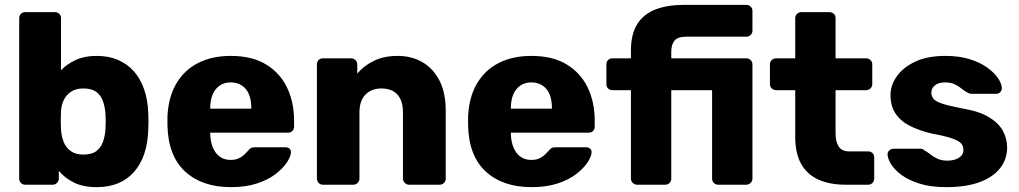

<svg xmlns="http://www.w3.org/2000/svg" viewBox="-20 -760 4194 790"><path d="M377 10Q322 10 284 -9Q246 -28 222 -57V-25Q222 -15 214.5 -7.5Q207 0 197 0H84Q73 0 66 -7.5Q59 -15 59 -25V-685Q59 -696 66 -703Q73 -710 84 -710H206Q217 -710 224 -703Q231 -696 231 -685V-471Q256 -497 292 -513.5Q328 -530 377 -530Q427 -530 465.5 -513.5Q504 -497 531 -466.5Q558 -436 573 -392.5Q588 -349 590 -296Q591 -276 591 -260.5Q591 -245 590 -225Q588 -169 573 -125.5Q558 -82 530.5 -51.5Q503 -21 465 -5.5Q427 10 377 10ZM323 -124Q357 -124 376 -138Q395 -152 403.5 -176Q412 -200 414 -229Q416 -260 414 -291Q412 -320 403.5 -344Q395 -368 376 -382Q357 -396 323 -396Q292 -396 272 -382.5Q252 -369 242 -347.5Q232 -326 231 -301Q230 -282 230 -264Q230 -246 231 -226Q233 -199 242 -176Q251 -153 271 -138.5Q291 -124 323 -124Z M930 10Q812 10 742 -54Q672 -118 669 -244Q669 -251 669 -262Q669 -273 669 -279Q672 -358 704.5 -414.5Q737 -471 794.5 -500.5Q852 -530 929 -530Q1017 -530 1074.5 -495Q1132 -460 1161 -400Q1190 -340 1190 -263V-239Q1190 -228 1183 -221Q1176 -214 1165 -214H845Q845 -213 845 -211Q845 -209 845 -207Q846 -178 855.5 -154Q865 -130 883.5 -116Q902 -102 929 -102Q949 -102 962.5 -108.5Q976 -115 985 -123.5Q994 -132 999 -138Q1008 -149 1013.5 -151.5Q1019 -154 1031 -154H1155Q1165 -154 1171.5 -148Q1178 -142 1177 -132Q1176 -115 1160 -91Q1144 -67 1113.5 -43.5Q1083 -20 1037 -5Q991 10 930 10ZM845 -313H1014V-315Q1014 -348 1004.5 -371.5Q995 -395 975.5 -408Q956 -421 929 -421Q903 -421 884 -408Q865 -395 855 -371.5Q845 -348 845 -315Z M1309 0Q1298 0 1291 -7.5Q1284 -15 1284 -25V-495Q1284 -506 1291 -513Q1298 -520 1309 -520H1424Q1435 -520 1442.5 -513Q1450 -506 1450 -495V-457Q1475 -488 1517 -509Q1559 -530 1616 -530Q1674 -530 1718.5 -504Q1763 -478 1788.5 -428Q1814 -378 1814 -304V-25Q1814 -15 1807 -7.5Q1800 0 1789 0H1663Q1653 0 1645.5 -7.5Q1638 -15 1638 -25V-298Q1638 -345 1615.5 -370.5Q1593 -396 1549 -396Q1508 -396 1483.5 -370.5Q1459 -345 1459 -298V-25Q1459 -15 1451.5 -7.5Q1444 0 1434 0Z M2167 10Q2049 10 1979 -54Q1909 -118 1906 -244Q1906 -251 1906 -262Q1906 -273 1906 -279Q1909 -358 1941.5 -414.5Q1974 -471 2031.5 -500.5Q2089 -530 2166 -530Q2254 -530 2311.5 -495Q2369 -460 2398 -400Q2427 -340 2427 -263V-239Q2427 -228 2420 -221Q2413 -214 2402 -214H2082Q2082 -213 2082 -211Q2082 -209 2082 -207Q2083 -178 2092.5 -154Q2102 -130 2120.5 -116Q2139 -102 2166 -102Q2186 -102 2199.5 -108.5Q2213 -115 2222 -123.5Q2231 -132 2236 -138Q2245 -149 2250.5 -151.5Q2256 -154 2268 -154H2392Q2402 -154 2408.5 -148Q2415 -142 2414 -132Q2413 -115 2397 -91Q2381 -67 2350.5 -43.5Q2320 -20 2274 -5Q2228 10 2167 10ZM2082 -313H2251V-315Q2251 -348 2241.5 -371.5Q2232 -395 2212.5 -408Q2193 -421 2166 -421Q2140 -421 2121 -408Q2102 -395 2092 -371.5Q2082 -348 2082 -315Z M2601 0Q2591 0 2583.5 -7.5Q2576 -15 2576 -25V-389H2500Q2489 -389 2482 -396Q2475 -403 2475 -414V-495Q2475 -506 2482 -513Q2489 -520 2500 -520H2576V-552Q2576 -620 2602.5 -661.5Q2629 -703 2678 -721.5Q2727 -740 2795 -740H3051Q3061 -740 3068.5 -733Q3076 -726 3076 -715V-634Q3076 -623 3068.5 -616Q3061 -609 3051 -609H2803Q2769 -609 2755.5 -593Q2742 -577 2742 -547V-520H3051Q3061 -520 3068.5 -513Q3076 -506 3076 -495V-25Q3076 -15 3068.5 -7.5Q3061 0 3051 0H2935Q2924 0 2917 -7.5Q2910 -15 2910 -25V-389H2742V-25Q2742 -15 2735 -7.5Q2728 0 2717 0Z M3459 0Q3395 0 3348.5 -20.5Q3302 -41 3277 -84.5Q3252 -128 3252 -197V-389H3174Q3163 -389 3155.5 -396Q3148 -403 3148 -414V-495Q3148 -506 3155.5 -513Q3163 -520 3174 -520H3252V-685Q3252 -696 3259.5 -703Q3267 -710 3277 -710H3393Q3404 -710 3411 -703Q3418 -696 3418 -685V-520H3543Q3554 -520 3561.5 -513Q3569 -506 3569 -495V-414Q3569 -403 3561.5 -396Q3554 -389 3543 -389H3418V-211Q3418 -177 3431 -157Q3444 -137 3475 -137H3552Q3563 -137 3570 -130Q3577 -123 3577 -112V-25Q3577 -15 3570 -7.5Q3563 0 3552 0Z M3874 10Q3809 10 3763.5 -4.5Q3718 -19 3689.5 -40Q3661 -61 3647 -83.5Q3633 -106 3632 -123Q3631 -134 3639 -141Q3647 -148 3656 -148H3770Q3773 -148 3775.5 -147Q3778 -146 3781 -143Q3794 -136 3807 -125.5Q3820 -115 3837 -107Q3854 -99 3878 -99Q3906 -99 3925 -110.5Q3944 -122 3944 -143Q3944 -159 3935 -169.5Q3926 -180 3898.5 -190Q3871 -200 3816 -210Q3764 -222 3725 -241.5Q3686 -261 3665 -292.5Q3644 -324 3644 -369Q3644 -409 3670 -446Q3696 -483 3746 -506.5Q3796 -530 3870 -530Q3927 -530 3970 -516.5Q4013 -503 4042 -482Q4071 -461 4086 -439Q4101 -417 4102 -399Q4103 -389 4096 -381.5Q4089 -374 4080 -374H3976Q3972 -374 3968 -375.5Q3964 -377 3961 -379Q3949 -385 3937 -395Q3925 -405 3909 -413Q3893 -421 3869 -421Q3842 -421 3827 -409Q3812 -397 3812 -378Q3812 -365 3820.5 -354Q3829 -343 3855.5 -334Q3882 -325 3938 -314Q4007 -303 4048 -278.5Q4089 -254 4106.5 -221.5Q4124 -189 4124 -153Q4124 -105 4095 -68Q4066 -31 4010.5 -10.5Q3955 10 3874 10Z"/></svg>

Font: DVN-Rubik
Style: Bold
Weight: 700
Designer: Hubert and Fischer
Foundry: Hubert & Fischer
Version: Version 2.102